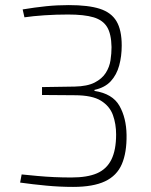

<svg xmlns="http://www.w3.org/2000/svg" viewBox="-20 -722 593 754"><path d="M250 -702Q327 -702 372 -687.5Q417 -673 437.5 -638.5Q458 -604 458 -543Q458 -501 448 -464.5Q438 -428 415 -403Q392 -378 351 -369V-365Q422 -354 449 -306.5Q476 -259 477 -192Q478 -123 458.5 -77.5Q439 -32 392.5 -10Q346 12 267 12Q215 12 162 7Q109 2 59 -5L65 -37Q95 -34 127 -31Q159 -28 192.5 -26.5Q226 -25 260 -25Q323 -25 361 -41.5Q399 -58 417.5 -95.5Q436 -133 436 -194Q436 -235 423.5 -270Q411 -305 376.5 -326.5Q342 -348 273 -348L145 -349V-380L273 -382Q323 -383 352 -398Q381 -413 395.5 -436Q410 -459 414 -485.5Q418 -512 418 -537Q417 -589 400.5 -616Q384 -643 347.5 -654Q311 -665 247 -665Q200 -665 155 -662Q110 -659 76 -654L69 -685Q117 -693 160.5 -697.5Q204 -702 250 -702Z"/></svg>

Font: Exo 2 ExtraLight
Style: Regular
Weight: 250
Designer: Natanael Gama
Foundry: Natanael Gama
Version: Version 2.010